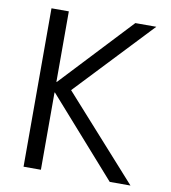

<svg xmlns="http://www.w3.org/2000/svg" viewBox="-82 -801 776 872"><g transform="rotate(10 306.0 -365.0)"><path d="M165 -730.5V-405.3H167L471.7 -730.5H568.4L237.3 -379.9L578.1 0H482.4L167 -356.4H165V0H85V-730.5Z"/></g></svg>

Font: Mgen+ 1c regular
Style: Regular
Weight: 400
Designer: [Source Han Sans]
Ryoko NISHIZUKA  (kana & ideographs); Paul D. Hunt (Latin, Greek & Cyrillic); Wenlong ZHANG  (bopomofo
Version: Version 1.059.20150602